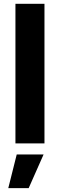

<svg xmlns="http://www.w3.org/2000/svg" viewBox="-20 -747 312 1000"><path d="M211.6 0H60.4V-727.3H211.6ZM67.1 57.5H207L129.3 233H23.1Z"/></svg>

Font: Cannonade
Style: Bold
Weight: 700
Designer: Rasmus Andersson
Foundry: rsms
Version: Version 3.012;git-f93a4a705